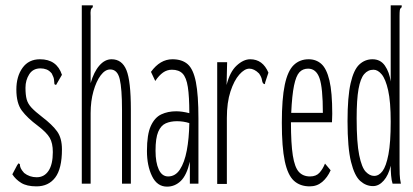

<svg xmlns="http://www.w3.org/2000/svg" viewBox="-20 -685 1540 716"><path d="M116 10Q80 10 59 -3Q38 -16 26 -35L44 -69L49 -76L54 -73Q54 -66 57 -58.5Q60 -51 70 -40Q90 -24 117 -24Q145 -24 161 -48Q177 -72 177 -118Q177 -151 165.5 -171Q154 -191 121 -216Q82 -245 61.5 -272.5Q41 -300 41 -351Q41 -400 64 -432Q87 -464 129 -464Q192 -464 211 -406L193 -375L189 -368L183 -371Q182 -378 181.5 -387Q181 -396 173 -411Q164 -422 153.5 -426Q143 -430 131 -430Q103 -430 89 -408Q75 -386 75 -358Q75 -331 79.5 -314.5Q84 -298 97.5 -283.5Q111 -269 137 -249Q175 -220 193 -195Q211 -170 211 -128Q211 -56 186 -23Q161 10 116 10Z M285 -665H326V-658Q320 -654 318.5 -647Q317 -640 318 -624V-375Q330 -417 350.5 -440.5Q371 -464 396 -464Q435 -464 451.5 -423.5Q468 -383 468 -277V0H435V-275Q435 -354 426.5 -390Q418 -426 391 -426Q372 -426 355.5 -404Q339 -382 328.5 -345Q318 -308 318 -263V0H285Z M603 11Q566 11 547 -28Q528 -67 528 -122Q528 -184 542.5 -215.5Q557 -247 581.5 -258.5Q606 -270 637 -270Q659 -270 686 -263Q686 -325 680.5 -360.5Q675 -396 661 -410.5Q647 -425 621 -425Q603 -425 588 -414.5Q573 -404 559 -383L543 -417Q577 -464 623 -464Q659 -464 680 -445.5Q701 -427 710.5 -379Q720 -331 720 -243V0H688V-82Q676 -31 654 -10Q632 11 603 11ZM560 -123Q560 -79 572 -53Q584 -27 607 -27Q634 -27 651 -53Q668 -79 676.5 -123.5Q685 -168 686 -226Q664 -233 640 -233Q616 -233 598 -225Q580 -217 570 -193.5Q560 -170 560 -123Z M790 -453H827L825 -368Q837 -417 862.5 -440.5Q888 -464 913 -464Q960 -464 981 -414L969 -378L968 -371L961 -374Q958 -379 956.5 -388.5Q955 -398 946 -411Q928 -429 910 -429Q892 -429 872.5 -407Q853 -385 839.5 -344Q826 -303 826 -245V1H790Z M1135 10Q1099 10 1076 -11Q1053 -32 1042 -84Q1031 -136 1031 -227Q1031 -317 1042 -369Q1053 -421 1075.5 -442.5Q1098 -464 1131 -464Q1159 -464 1178.5 -446.5Q1198 -429 1208.5 -385Q1219 -341 1219 -261Q1219 -251 1218.5 -244Q1218 -237 1218 -229H1065Q1065 -149 1072 -105Q1079 -61 1094.5 -44Q1110 -27 1136 -27Q1159 -27 1171.5 -41Q1184 -55 1192 -75L1213 -50Q1201 -23 1181.5 -6.5Q1162 10 1135 10ZM1066 -264H1184Q1184 -358 1171.5 -393.5Q1159 -429 1129 -429Q1109 -429 1096.5 -415.5Q1084 -402 1076.5 -366Q1069 -330 1066 -264Z M1371 9Q1345 9 1323.5 -10Q1302 -29 1289 -81.5Q1276 -134 1276 -233Q1276 -324 1287.5 -374.5Q1299 -425 1320 -444.5Q1341 -464 1369 -464Q1399 -464 1415.5 -440Q1432 -416 1437 -381V-665H1478V-658Q1472 -654 1471 -647Q1470 -640 1470 -624V-71Q1470 -53 1470.5 -35.5Q1471 -18 1475 0H1444Q1440 -12 1438.5 -30.5Q1437 -49 1437 -67Q1429 -32 1411 -11.5Q1393 9 1371 9ZM1375 -29Q1393 -29 1406.5 -47Q1420 -65 1428.5 -109Q1437 -153 1437 -231Q1437 -306 1427.5 -348Q1418 -390 1403.5 -407.5Q1389 -425 1373 -425Q1352 -425 1338 -408.5Q1324 -392 1317 -353Q1310 -314 1310 -244Q1310 -153 1319.5 -106.5Q1329 -60 1344 -44.5Q1359 -29 1375 -29Z"/></svg>

Font: Inconsolata UltraCondensed Light
Style: Regular
Weight: 300
Width: 1
Monospace: yes
Designer: Raph Levien, Cyreal, Brenton Simpson
Foundry: Raph Levien, Cyreal, Google
Version: Version 3.001; ttfautohint (v1.8.2.53-6de2)